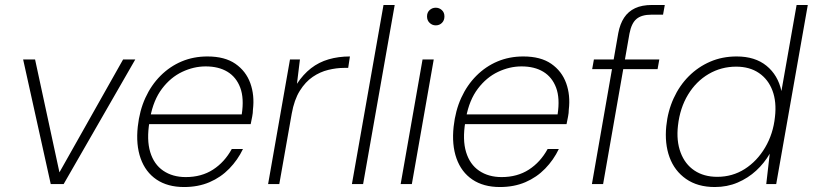

<svg xmlns="http://www.w3.org/2000/svg" viewBox="-20 -740 3268 772"><path d="M184 0 73 -501H121L219 -47L475 -501H524L236 0Z M720 12Q654 12 609.5 -18Q565 -48 545.5 -103Q526 -158 534 -231Q541 -295 564.5 -346.5Q588 -398 625.5 -435.5Q663 -473 710.5 -493Q758 -513 814 -513Q884 -513 926.5 -483.5Q969 -454 986.5 -405.5Q1004 -357 997 -299Q997 -286 994 -271Q991 -256 988 -241H567L574 -280H952Q962 -345 946 -387.5Q930 -430 894.5 -451.5Q859 -473 807 -473Q759 -473 712.5 -451Q666 -429 631.5 -383.5Q597 -338 584 -268L581 -250Q569 -178 584 -128.5Q599 -79 636.5 -53.5Q674 -28 727 -28Q790 -28 836.5 -58Q883 -88 912 -141H957Q936 -97 902 -62Q868 -27 822.5 -7.5Q777 12 720 12Z M1058 0 1146 -501H1186L1174 -403Q1199 -441 1230.5 -465.5Q1262 -490 1301.5 -501.5Q1341 -513 1387 -513L1380 -467H1363Q1333 -467 1300 -459Q1267 -451 1237.5 -431Q1208 -411 1185.5 -375Q1163 -339 1153 -283L1103 0Z M1395 0 1522 -720H1567L1440 0Z M1591 0 1679 -501H1724L1636 0ZM1732 -638Q1718 -638 1707.5 -648Q1697 -658 1697 -674Q1697 -690 1707.5 -699.5Q1718 -709 1732 -709Q1746 -709 1756.5 -699.5Q1767 -690 1767 -674Q1767 -658 1757 -648Q1747 -638 1732 -638Z M1990 12Q1924 12 1879.5 -18Q1835 -48 1815.5 -103Q1796 -158 1804 -231Q1811 -295 1834.5 -346.5Q1858 -398 1895.5 -435.5Q1933 -473 1980.5 -493Q2028 -513 2084 -513Q2154 -513 2196.5 -483.5Q2239 -454 2256.5 -405.5Q2274 -357 2267 -299Q2267 -286 2264 -271Q2261 -256 2258 -241H1837L1844 -280H2222Q2232 -345 2216 -387.5Q2200 -430 2164.5 -451.5Q2129 -473 2077 -473Q2029 -473 1982.5 -451Q1936 -429 1901.5 -383.5Q1867 -338 1854 -268L1851 -250Q1839 -178 1854 -128.5Q1869 -79 1906.5 -53.5Q1944 -28 1997 -28Q2060 -28 2106.5 -58Q2153 -88 2182 -141H2227Q2206 -97 2172 -62Q2138 -27 2092.5 -7.5Q2047 12 1990 12Z M2360 0 2466 -607Q2473 -644 2489.5 -669Q2506 -694 2533.5 -707Q2561 -720 2602 -720H2653L2646 -681H2599Q2560 -681 2539.5 -664Q2519 -647 2511 -605L2405 0ZM2361 -462 2368 -501H2631L2624 -462Z M2854 12Q2785 12 2738.5 -20.5Q2692 -53 2672 -108Q2652 -163 2659 -233Q2665 -293 2688.5 -344.5Q2712 -396 2749.5 -433.5Q2787 -471 2835.5 -492Q2884 -513 2942 -513Q3016 -513 3062 -475.5Q3108 -438 3122 -374L3183 -720H3228L3101 0H3061L3075 -122Q3053 -84 3020.5 -54Q2988 -24 2946 -6Q2904 12 2854 12ZM2864 -29Q2925 -29 2974.5 -60.5Q3024 -92 3056.5 -147Q3089 -202 3096 -270Q3103 -330 3086 -375.5Q3069 -421 3031.5 -446.5Q2994 -472 2940 -472Q2880 -472 2829.5 -442.5Q2779 -413 2746.5 -359.5Q2714 -306 2706 -235Q2699 -174 2716.5 -127Q2734 -80 2772 -54.5Q2810 -29 2864 -29Z"/></svg>

Font: DM Sans 18pt ExtraLight
Style: Italic
Weight: 250
Italic angle: -10°
Designer: Colophon Foundry, Jonny Pinhorn
Foundry: Colophon Foundry
Version: Version 4.004;gftools[0.9.30]